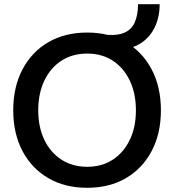

<svg xmlns="http://www.w3.org/2000/svg" viewBox="-20 -877 829 914"><path d="M395 17Q289 17 210 -29Q131 -75 87 -158Q43 -241 43 -352Q43 -463 87 -546.5Q131 -630 210 -676Q289 -722 395 -722Q501 -722 579.5 -676Q658 -630 702 -546.5Q746 -463 746 -352Q746 -241 702 -158Q658 -75 579.5 -29Q501 17 395 17ZM395 -83Q465 -83 517 -117Q569 -151 598 -211.5Q627 -272 627 -352Q627 -432 598 -493Q569 -554 517 -588Q465 -622 395 -622Q325 -622 272.5 -588Q220 -554 191 -493Q162 -432 162 -352Q162 -272 191 -211.5Q220 -151 272.5 -117Q325 -83 395 -83ZM464 -714Q530 -705 567.5 -719.5Q605 -734 621 -769.5Q637 -805 637 -857H740Q740 -791 713 -740Q686 -689 635 -662.5Q584 -636 510 -643Z"/></svg>

Font: TikTok Sans 24pt Medium
Style: Regular
Weight: 500
Version: Version 4.000